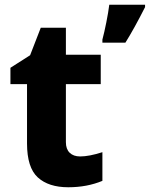

<svg xmlns="http://www.w3.org/2000/svg" viewBox="-20 -780 632 810"><path d="M412 -138V-17Q347 10 268 10Q185 10 139.5 -31.5Q94 -73 94 -175V-425H24V-494L107 -547L152 -663H258V-549H405V-425H258V-180Q258 -151 274 -135.5Q290 -120 318 -120Q356 -120 412 -138ZM592 -750Q546 -659 509 -600H412V-613Q420 -643 428.5 -685.5Q437 -728 441 -760H592Z"/></svg>

Font: Noto Sans UI ExtraBold
Style: Regular
Weight: 800
Designer: Monotype Design Team
Foundry: Monotype Imaging Inc.
Version: Version 1.001